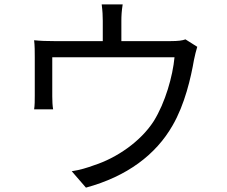

<svg xmlns="http://www.w3.org/2000/svg" viewBox="-20 -821 1040 878"><path d="M828 -641C815 -636 796 -633 759 -633H535V-726C535 -747 536 -770 541 -801H445C449 -770 450 -747 450 -726V-633H229C194 -633 165 -634 136 -637C139 -614 139 -581 139 -560V-384C139 -365 139 -338 136 -321H223C220 -336 219 -361 219 -380V-559H778C770 -473 736 -352 683 -267C622 -172 511 -98 412 -66C380 -54 343 -43 308 -38L373 37C561 -14 693 -114 769 -247C825 -343 853 -466 867 -547C871 -566 877 -592 882 -607Z"/></svg>

Font: Spoqa Han Sans Neo Regular
Style: Regular
Weight: 400
Designer: [Spoqa Han Sans Neo] Dong-huui Kim  Younghwa Kang  Yujin Lee  [Noto Sans] Ryoko NISHIZUKA  (kana & ideographs); Paul D. 
Foundry: Spoqa (http://www.spoqa-han-sans.com)
Version: Version 1.000